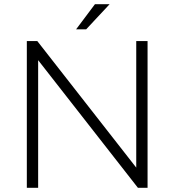

<svg xmlns="http://www.w3.org/2000/svg" viewBox="-20 -896 832 916"><path d="M343 -756H391L503 -876H433ZM108 0H162V-608.9L638 0H684V-700H630V-96.3L158 -700H108Z"/></svg>

Font: Resamitz
Style: Regular
Weight: 500
Designer: gluk
Foundry: gluk
Version: Version 0.047